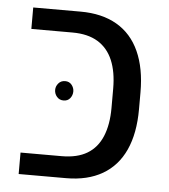

<svg xmlns="http://www.w3.org/2000/svg" viewBox="-45 -600 564 642"><g transform="rotate(5 237.0 -279.5)"><path d="M41 0V-72H179Q231 -72 264.5 -92Q298 -112 314.5 -151.5Q331 -191 331 -247V-312Q331 -368 314.5 -407Q298 -446 264.5 -466.5Q231 -487 179 -487H41V-559H200Q272 -559 322 -530Q372 -501 397.5 -444.5Q423 -388 423 -308V-251Q423 -170 397.5 -114Q372 -58 322 -29Q272 0 200 0ZM169 -323Q183 -323 191 -313Q199 -303 199 -291Q199 -278 191 -268Q183 -258 169 -258Q155 -258 146.5 -268Q138 -278 138 -291Q138 -303 146.5 -313Q155 -323 169 -323Z"/></g></svg>

Font: Assistant Medium
Style: Regular
Weight: 500
Designer: Hebrew By Ben Nathan, Latin by Paul Hunt
Version: Version 3.000